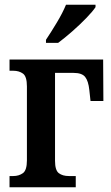

<svg xmlns="http://www.w3.org/2000/svg" viewBox="-20 -786 468 806"><path d="M173 -606V-619Q195 -652 219 -692Q243 -732 257 -766H381V-756Q370 -739 343 -711Q316 -683 283.5 -654.5Q251 -626 224 -606ZM20 0V-47H36Q59 -47 76 -59Q93 -71 93 -113V-423Q93 -465 76.5 -477Q60 -489 36 -489H20V-536H413L414 -362H360L355 -408Q351 -446 337.5 -463Q324 -480 289 -480H211V-111Q211 -71 227 -59Q243 -47 269 -47H298V0Z"/></svg>

Font: Noto Serif Condensed SemiBold
Style: Regular
Weight: 600
Width: 3
Designer: Monotype Design Team
Foundry: Monotype Imaging Inc.
Version: Version 2.013